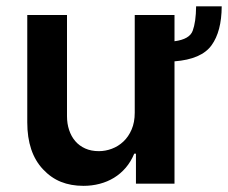

<svg xmlns="http://www.w3.org/2000/svg" viewBox="-20 -594 737 621"><path d="M68.2 -198.2V-545.5H196.7V-218Q196.7 -194.2 203.5 -173.7Q210.2 -153.1 223.2 -137.8Q236.2 -122.5 255.5 -113.8Q274.9 -105.1 299.7 -105.1Q321 -105.1 341.8 -112.9Q362.6 -120.7 379.1 -136.2Q395.6 -151.6 405.7 -175.1Q415.8 -198.5 415.8 -229.4V-545.5H544.4V-460.6Q593.4 -467 603.3 -494.7Q608.3 -508.2 611.2 -527.9Q614 -547.6 614.3 -573.5H697.1Q696.7 -492.2 664.1 -447.4Q631.4 -402.3 544.4 -395.6V0H419.7V-96.9H414.1Q403.4 -71 386.7 -51.5Q370 -32 348.7 -19Q327.4 -6 302.4 0.5Q277.3 7.1 250 7.1Q209.2 7.1 177 -5.9Q144.9 -18.8 119 -46.5Q68.2 -100.5 68.2 -198.2Z"/></svg>

Font: Inter P Semi Bold
Style: Regular
Weight: 600
Designer: Rasmus Andersson
Foundry: rsms
Version: Version 3.018;git-588b23468